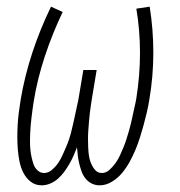

<svg xmlns="http://www.w3.org/2000/svg" viewBox="-20 -548 540 576"><path d="M105 8Q86 8 72 -3Q58 -14 50 -30Q42 -46 38.5 -63.5Q35 -81 33.5 -99Q32 -117 32 -136Q32 -155 33 -173.5Q34 -192 36.5 -211Q39 -230 42 -249Q54 -320 77 -390Q100 -460 133 -528L168 -512Q137 -447 114.5 -379Q92 -311 81 -243Q79 -231 77.5 -219Q76 -207 74.5 -195Q73 -183 72 -171Q71 -159 70.5 -147.5Q70 -136 70 -124Q70 -112 71 -100.5Q72 -89 74.5 -77.5Q77 -66 80.5 -55.5Q84 -45 92.5 -37Q101 -29 112 -29Q125 -29 136 -38.5Q147 -48 154.5 -59Q162 -70 167.5 -82.5Q173 -95 178.5 -107.5Q184 -120 188 -132.5Q192 -145 195 -158Q198 -171 201 -183.5Q204 -196 206.5 -209Q209 -222 212 -234.5Q215 -247 217 -260L230 -338H270L257 -260Q255 -247 253 -234.5Q251 -222 249.5 -209Q248 -196 247 -183.5Q246 -171 245 -158Q244 -145 244 -132.5Q244 -120 244.5 -107.5Q245 -95 246.5 -83Q248 -71 252.5 -59.5Q257 -48 265 -38.5Q273 -29 285 -29Q298 -29 308 -38Q318 -47 326 -58Q334 -69 339.5 -81Q345 -93 350 -105Q355 -117 359 -129.5Q363 -142 366.5 -154Q370 -166 373 -178.5Q376 -191 378.5 -203.5Q381 -216 384 -228.5Q387 -241 389 -253Q400 -322 400 -389.5Q400 -457 389 -522L429 -528Q440 -460 440 -390Q440 -320 428 -249Q425 -230 420.5 -211Q416 -192 411 -173.5Q406 -155 400 -136Q394 -117 386.5 -99Q379 -81 369.5 -63.5Q360 -46 347 -30Q334 -14 316 -3Q298 8 279 8Q266 8 255 2.5Q244 -3 236.5 -12.5Q229 -22 225 -33Q221 -44 218 -56Q215 -68 213.5 -80.5Q212 -93 211 -106Q206 -93 200.5 -80.5Q195 -68 188 -56Q181 -44 173 -33Q165 -22 154.5 -12.5Q144 -3 131 2.5Q118 8 105 8Z"/></svg>

Font: Iosevka Curly Extralight
Style: Italic
Weight: 200
Italic angle: -9°
Monospace: yes
Designer: Belleve Invis
Foundry: Belleve Invis
Version: Version 22.1.2; ttfautohint (v1.8.4)